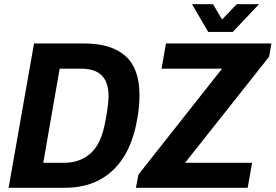

<svg xmlns="http://www.w3.org/2000/svg" viewBox="-20 -894 1312 914"><path d="M21 0 142 -687H382Q510 -687 577 -627.5Q644 -568 644 -442Q644 -415 641.5 -386.5Q639 -358 633 -327Q615 -220 569.5 -147.5Q524 -75 453.5 -37.5Q383 0 288 0ZM186 -119H285Q324 -119 356.5 -131Q389 -143 414 -166.5Q439 -190 455.5 -227Q472 -264 481 -314Q488 -350 491 -372.5Q494 -395 495.5 -409Q497 -423 497 -434Q497 -480 482.5 -509.5Q468 -539 439 -553Q410 -567 367 -567H264ZM627 0 639 -63 1037 -567H749L770 -687H1272L1261 -624L861 -119H1180L1159 0ZM1213 -874 1088 -742H971L894 -874H994L1057 -768H1005L1107 -874Z"/></svg>

Font: Archivo SemiCondensed
Style: Bold Italic
Weight: 700
Width: 4
Italic angle: -10°
Designer: Hector Gatti
Foundry: Omnibus-Type
Version: Version 2.001